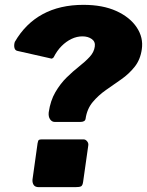

<svg xmlns="http://www.w3.org/2000/svg" viewBox="-20 -772 606 792"><path d="M323 -23Q321 -7 314.5 -3.5Q308 0 291 0H140Q125 0 119 -9Q113 -18 114 -31L135 -181Q137 -192 140 -194.5Q143 -197 152 -197H325Q333 -197 339.5 -189Q346 -181 344 -171ZM52 -562Q42 -564 39.5 -575Q37 -586 41 -599Q85 -675 156 -713.5Q227 -752 324 -752Q404 -752 460 -726.5Q516 -701 544 -659Q572 -617 565 -569Q559 -526 535.5 -496.5Q512 -467 480.5 -445Q449 -423 417.5 -401Q386 -379 362.5 -351Q339 -323 333 -282Q331 -269 311 -269H206Q194 -269 186.5 -280Q179 -291 181 -309Q188 -357 208.5 -392Q229 -427 255 -452.5Q281 -478 306.5 -498Q332 -518 350 -537.5Q368 -557 371 -580Q374 -600 358.5 -611Q343 -622 320 -622Q297 -622 275 -611.5Q253 -601 234 -582Q215 -563 201 -535Q195 -529 191 -530.5Q187 -532 176 -534Z"/></svg>

Font: Libre Franklin Thin Black
Style: Italic
Weight: 900
Italic angle: -8°
Version: Version 2.000